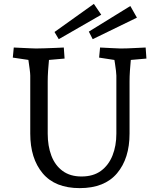

<svg xmlns="http://www.w3.org/2000/svg" viewBox="-20 -955 822 990"><path d="M391 15Q264 15 200 -61.5Q136 -138 136 -266V-565Q136 -576 133 -598.5Q130 -621 126.5 -645Q123 -669 120 -682L161 -641L46 -658L51 -710Q70 -709 93 -708Q116 -707 136.5 -706Q157 -705 166 -705Q184 -705 211.5 -706Q239 -707 266 -708Q293 -709 309 -710L313 -653L199 -643L236 -682Q235 -671 232.5 -646Q230 -621 228 -591Q226 -561 226 -535V-266Q226 -202 245 -152Q264 -102 303 -73.5Q342 -45 400 -45Q461 -45 500.5 -74Q540 -103 560 -153Q580 -203 580 -266V-565Q580 -573 578 -590Q576 -607 573 -626.5Q570 -646 567.5 -661.5Q565 -677 564 -682L608 -640L491 -658L496 -710Q524 -709 555 -707Q586 -705 601 -705Q633 -705 668 -707Q703 -709 731 -710L735 -653L621 -643L658 -682Q657 -671 654.5 -646Q652 -621 650 -591Q648 -561 648 -535V-266Q648 -138 583.5 -61.5Q519 15 391 15ZM283 -753 261 -790 464 -935 502 -879ZM458 -753 438 -792 652 -924 686 -864Z"/></svg>

Font: Andada Pro
Style: Regular
Weight: 400
Designer: Carolina Giovagnoli
Foundry: Huerta Tipografica
Version: Version 3.003